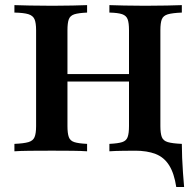

<svg xmlns="http://www.w3.org/2000/svg" viewBox="-20 -591 767 750"><path d="M668.5 139.5Q660.5 86.3 640.7 54.8Q621 23.4 587.9 10.5Q554.8 -2.4 506.5 -2.4L569.4 -21L674.2 -29H690.3Q690.3 -3.2 691.5 25.8Q692.7 54.8 694.8 84.3Q696.8 113.7 699.2 139.5ZM407.3 0V-29Q441.1 -30.6 457.3 -35.9Q473.4 -41.1 478.6 -55.6Q483.9 -70.2 483.9 -98.4V-472.6Q483.9 -501.6 478.6 -515.7Q473.4 -529.8 457.3 -535.5Q441.1 -541.1 407.3 -541.9V-571Q429 -570.2 465.3 -569.4Q501.6 -568.5 546.8 -568.5Q595.2 -568.5 632.3 -569.4Q669.4 -570.2 690.3 -571V-541.9Q653.2 -540.3 635.5 -535.1Q617.7 -529.8 612.1 -515.7Q606.5 -501.6 606.5 -472.6V-98.4Q606.5 -70.2 612.1 -55.6Q617.7 -41.1 635.5 -35.9Q653.2 -30.6 690.3 -29V0Q669.4 -1.6 632.3 -2Q595.2 -2.4 546.8 -2.4Q501.6 -2.4 465.3 -2Q429 -1.6 407.3 0ZM36.3 0V-29Q73.4 -30.6 91.1 -35.9Q108.9 -41.1 114.9 -55.2Q121 -69.4 121 -98.4V-472.6Q121 -501.6 114.9 -515.7Q108.9 -529.8 91.1 -535.5Q73.4 -541.1 36.3 -541.9V-571Q58.1 -570.2 96.4 -569.4Q134.7 -568.5 184.7 -568.5Q227.4 -568.5 263.3 -569.4Q299.2 -570.2 320.2 -571V-541.9Q286.3 -540.3 270.2 -535.1Q254 -529.8 248.8 -515.7Q243.5 -501.6 243.5 -472.6V-98.4Q243.5 -70.2 248.8 -55.6Q254 -41.1 270.2 -35.9Q286.3 -30.6 320.2 -29V0Q298.4 -1.6 262.5 -2Q226.6 -2.4 183.1 -2.4Q133.1 -2.4 95.6 -2Q58.1 -1.6 36.3 0ZM193.5 -272.6V-301.6H533.1V-272.6Z"/></svg>

Font: Playfair
Style: Bold
Weight: 700
Designer: Claus Eggers Sørensen
Foundry: Claus Eggers Sørensen
Version: Version 2.001;gftools[0.9.30]